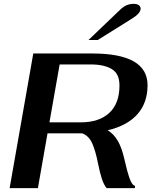

<svg xmlns="http://www.w3.org/2000/svg" viewBox="-20 -978 787 998"><path d="M540 -301Q572 -281 592.5 -245.5Q613 -210 626 -153Q640 -90 653 -52.5Q666 -15 682 -12L681 0H534Q519 -19 509 -50Q499 -81 490 -126Q477 -193 459.5 -232.5Q442 -272 407 -285H388H227L177 0H30L153 -700H460Q747 -700 747 -535Q747 -444 694.5 -384.5Q642 -325 540 -301ZM601 -534Q601 -595 561 -619Q521 -643 452 -643H290L237 -342H399Q495 -342 548 -391Q601 -440 601 -534ZM605 -928Q622 -944 638.5 -951Q655 -958 676 -958Q692 -958 701.5 -951Q711 -944 711 -933Q711 -908 661 -878L488 -770H440Z"/></svg>

Font: Fahkwang SemiBold
Style: Italic
Weight: 600
Italic angle: -10°
Version: Version 1.000; ttfautohint (v1.6)